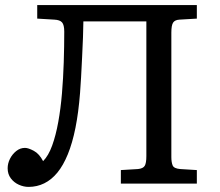

<svg xmlns="http://www.w3.org/2000/svg" viewBox="-20 -720 861 753"><path d="M92 13Q73 13 54 4.5Q35 -4 22.5 -20.5Q10 -37 10 -60Q10 -79 19 -97Q28 -115 43.5 -127.5Q59 -140 78 -140Q91 -140 112.5 -128.5Q134 -117 149 -88Q170 -109 184.5 -149Q199 -189 208.5 -241.5Q218 -294 223 -353.5Q228 -413 230 -475.5Q232 -538 232 -596Q232 -622 223.5 -632Q215 -642 193 -643L126 -647V-700H752V-647L684 -643Q666 -642 659 -631.5Q652 -621 652 -592V-104Q652 -84 657 -71.5Q662 -59 687 -57L752 -53V0H454V-53L521 -57Q541 -59 547.5 -69.5Q554 -80 554 -108V-636H307Q307 -612 305.5 -574.5Q304 -537 302 -495.5Q300 -454 298 -417Q296 -380 294 -356Q288 -279 276 -219Q264 -159 246 -115Q228 -71 205 -43Q182 -15 153.5 -1Q125 13 92 13Z"/></svg>

Font: Literata Variable Black
Style: Regular
Weight: 900
Designer: Latin by Veronika Burian and Jose Scaglione. Greek by Irene Vlachou. Cyrillic by Vera Evstafieva.
Foundry: TypeTogether
Version: Version 3.021